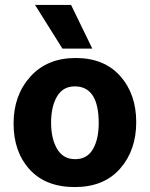

<svg xmlns="http://www.w3.org/2000/svg" viewBox="-20 -750 607 778"><path d="M354 -553H233L122 -730H268ZM380 -251Q380 -400 283 -400Q235 -400 211 -359Q187 -318 187 -253Q187 -188 211.5 -146.5Q236 -105 284.5 -105Q333 -105 356.5 -145.5Q380 -186 380 -251ZM286.5 -515Q402 -515 467 -442Q532 -369 532 -255Q532 -141 466.5 -66.5Q401 8 283 8Q165 8 100 -63.5Q35 -135 35 -249.5Q35 -364 103 -439.5Q171 -515 286.5 -515Z"/></svg>

Font: Hind Madurai
Style: Bold
Weight: 700
Designer: Jyotish Sonowal
Foundry: Indian Type Foundry
Version: Version 0.702;PS 1.0;hotconv 1.0.81;makeotf.lib2.5.63406